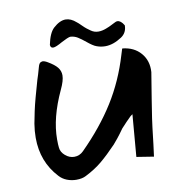

<svg xmlns="http://www.w3.org/2000/svg" viewBox="-88 -930 918 970"><g transform="rotate(-10 371.5 -444.5)"><path d="M487 -680Q464 -680 443 -688Q434 -691 422 -699Q410 -707 398 -717Q375 -736 358 -746.5Q341 -757 320 -758Q307 -756 275 -739Q240 -719 227 -719Q213 -719 212 -735Q224 -795 249 -818Q282 -848 312 -848Q339 -848 366 -824Q372 -820 390 -802Q400 -792 409.5 -784.5Q419 -777 428 -771Q445 -759 466 -759Q485 -759 505.5 -767Q526 -775 531 -778Q536 -780 547 -786Q561 -794 568 -794Q586 -794 602 -767Q602 -729 572 -709Q528 -680 487 -680ZM226 -41Q201 -41 178 -50Q155 -59 139 -77Q60 -162 60 -285Q60 -320 66 -357Q72 -389 78.5 -419.5Q85 -450 95 -486.5Q105 -523 119 -572Q123 -583 127.5 -598.5Q132 -614 138 -635Q143 -655 153 -658Q159 -660 160 -660Q171 -660 186 -651Q219 -632 233.5 -614Q248 -596 248 -573Q248 -546 227 -502Q165 -369 165 -259Q165 -245 165.5 -234Q166 -223 167 -216Q169 -193 190 -175Q211 -157 236 -157Q263 -157 283 -177Q387 -281 454 -388Q521 -495 559 -623L568 -652L570 -654Q629 -648 663 -608.5Q697 -569 693 -511Q680 -431 670.5 -373Q661 -315 656 -280Q654 -267 650 -235Q646 -203 640 -150Q632 -88 632 -88L544 -102L562 -318L551 -310Q542 -302 526.5 -285.5Q511 -269 499 -256Q480 -229 465.5 -211Q451 -193 442 -183Q398 -137 361.5 -106.5Q325 -76 275 -51Q256 -41 226 -41Z"/></g></svg>

Font: Mansalva
Style: Regular
Weight: 400
Designer: Carolina Short
Foundry: Carolina Short
Version: Version 2.112; ttfautohint (v1.8.4.7-5d5b)